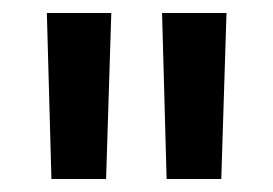

<svg xmlns="http://www.w3.org/2000/svg" viewBox="-20 -664 419 295"><path d="M52 -644H151L143 -389H59ZM229 -644H328L320 -389H236Z"/></svg>

Font: Montserrat Ace
Style: Bold
Weight: 600
Designer: Julieta Ulanovsky
Foundry: Julieta Ulanovsky
Version: Version 1